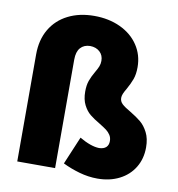

<svg xmlns="http://www.w3.org/2000/svg" viewBox="-82 -795 817 883"><g transform="rotate(10 326.5 -354.0)"><path d="M267.6 -28.3 322.3 -158.2Q376 -127 414.1 -126Q435.5 -126.5 446.8 -136.7Q458 -147 458 -166Q458 -182.1 450.2 -194.1Q442.4 -206.1 431.2 -214.6Q419.9 -223.1 398.4 -236.3Q369.1 -253.4 350.8 -268.3Q332.5 -283.2 319.6 -308.6Q306.6 -334 306.6 -371.1Q306.6 -400.9 314 -421.6Q321.3 -442.4 335 -465.8Q345.7 -483.9 350.6 -496.1Q355.5 -508.3 355.5 -522.5Q355.5 -548.8 338.1 -564.7Q320.8 -580.6 293 -581.1Q264.2 -580.6 247.8 -562Q231.4 -543.5 231.4 -506.8V0H54.7V-500Q54.7 -567.9 84 -617.7Q113.3 -667.5 166.3 -694.1Q219.2 -720.7 288.1 -720.7Q356 -720.7 409.9 -695.6Q463.9 -670.4 494.1 -625.2Q524.4 -580.1 524.4 -522.5Q524.4 -489.7 515.9 -466.3Q507.3 -442.9 492.2 -416Q483.4 -401.4 479 -390.9Q474.6 -380.4 474.6 -371.1Q474.6 -354.5 487.5 -342.5Q500.5 -330.6 527.3 -315.4Q558.1 -296.9 577.9 -280.5Q597.7 -264.2 612.3 -235.8Q627 -207.5 627 -166Q627 -113.3 602.3 -72.5Q577.6 -31.7 533 -9Q488.3 13.7 430.7 13.7Q388.7 13.7 346.4 1.7Q304.2 -10.3 267.6 -28.3Z"/></g></svg>

Font: Wanted Sans Black
Style: Regular
Weight: 900
Designer: Original Design by Kil Hyung-jin and Kang Hanbin, Wanted Lab, Inc; Hangeul from Source Han Sans by Jang Soo-young and Ka
Foundry: Wanted Lab, Inc.
Version: Version 1.003